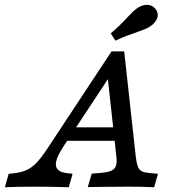

<svg xmlns="http://www.w3.org/2000/svg" viewBox="-94 -787 725 807"><path d="M190.1 -58.9 211.1 -56.5 195 0Q119.1 -2.4 52.2 -2.4Q-17.1 -2.4 -73.6 0L-57.5 -56.5L-41.3 -58.1Q-7.5 -61.3 15.1 -71Q37.7 -80.6 57.9 -101.2Q78 -121.8 103.8 -160.5L374.8 -571H428L477.1 -124.6Q480.5 -100 485.4 -86.9Q490.3 -73.8 500 -68.3Q509.7 -62.7 528.3 -60.4L570 -56.5L553.9 0Q498.4 -2.4 452.2 -2.4H450.5H446.4Q373.2 -2.4 337.9 -1.6Q306.4 -1.6 274.8 -0.7L291.7 -57.2L330.1 -60.4Q358.7 -62.8 373.3 -69.2Q388 -75.6 393 -88.9Q398.1 -102.2 395.4 -125.8L357.3 -473.8L383.7 -491.1L170.8 -168.5Q136.9 -116.1 141.3 -89.9Q145.8 -63.7 190.1 -58.9ZM204.7 -251.7H421.4L429 -195.2H167.9ZM443 -715.7Q454.4 -727.9 465 -738.1Q475.7 -748.3 484.6 -754Q507.3 -768.5 528.3 -766.5Q549.4 -764.5 561.5 -746.8Q573.7 -729.7 566.4 -709.9Q559.1 -690.1 536.3 -675.5Q528.1 -669.9 514.3 -664.2Q500.6 -658.6 484.5 -653Q465.1 -646.6 440.9 -637.4Q416.7 -628.2 390.9 -616.1L371.7 -646.8Q393.3 -665.2 411.3 -682.9Q429.3 -700.5 443 -715.7Z"/></svg>

Font: Playfair Micro SmCond SmLight
Style: Italic
Weight: 360
Width: 4
Italic angle: -15.6°
Designer: Claus Eggers Sørensen
Foundry: Claus Eggers Sørensen
Version: Version 2.203;Glyphs 3.3 (3326)